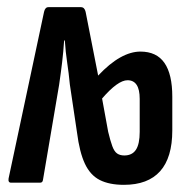

<svg xmlns="http://www.w3.org/2000/svg" viewBox="-20 -510 532 536"><path d="M326 6Q285 6 258.5 -7.5Q232 -21 217 -53Q202 -85 195 -140L175 -274Q172 -306 167.5 -335.5Q163 -365 161 -397H159Q157 -366 153.5 -336.5Q150 -307 145 -273L100 -8Q99 0 92 0H11Q2 0 4 -12L103 -477Q106 -490 115 -490H206Q216 -490 219 -477L254 -299Q286 -333 315.5 -349.5Q345 -366 372 -366Q417 -366 439 -334.5Q461 -303 461 -240V-146Q461 -70 427 -32Q393 6 326 6ZM327 -76Q349 -76 359.5 -92Q370 -108 370 -142V-234Q370 -286 336 -286Q309 -286 265 -235L282 -142Q288 -117 293.5 -102Q299 -87 307 -81.5Q315 -76 327 -76Z"/></svg>

Font: Sofia Sans Extra Condensed SemiBold
Style: Regular
Weight: 600
Designer: Botio Nikoltchev, Ani Petrova
Foundry: lettersoup
Version: Version 4.101